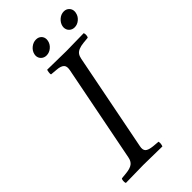

<svg xmlns="http://www.w3.org/2000/svg" viewBox="-245 -852 918 918"><g transform="rotate(-45 214.0 -393.0)"><path d="M147 -742Q151 -761 167 -774Q183 -787 202 -787Q218 -787 228.5 -777Q239 -767 239 -751Q239 -750 238.5 -747Q238 -744 238 -742Q234 -723 218.5 -710Q203 -697 184 -697Q168 -697 157 -707.5Q146 -718 146 -734Q146 -735 146.5 -737.5Q147 -740 147 -742ZM337 -743Q341 -761 356.5 -774.5Q372 -788 391 -788Q407 -788 417.5 -777.5Q428 -767 428 -752Q428 -745 427 -743Q424 -724 408.5 -710.5Q393 -697 374 -697Q358 -697 347 -707.5Q336 -718 336 -735Q336 -740 337 -743ZM213 -569Q215 -580 214 -588Q213 -596 208 -601.5Q203 -607 193.5 -610.5Q184 -614 169 -615L135 -618Q133 -622 134.5 -633Q136 -644 138 -647Q226 -645 265 -645Q295 -645 385 -647Q388 -640 387 -630.5Q386 -621 383 -618L352 -615Q332 -613 319 -607.5Q306 -602 299.5 -593Q293 -584 290 -569L193 -76Q188 -53 198 -43Q208 -33 237 -30L271 -27Q272 -24 272 -18Q272 -12 270.5 -6Q269 0 268 2Q180 0 141 0Q111 0 21 2Q18 -5 19 -14.5Q20 -24 23 -27L54 -30Q84 -33 98 -43.5Q112 -54 116 -76Z"/></g></svg>

Font: Linux Libertine O
Style: Italic
Weight: 400
Italic angle: -12°
Designer: Philipp H. Poll
Foundry: Philipp H. Poll
Version: Version 5.1.6